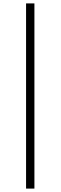

<svg xmlns="http://www.w3.org/2000/svg" viewBox="-20 -835 356 1127"><path d="M133 272V-815H182V272Z"/></svg>

Font: Noto Serif TC ExtraLight
Style: Regular
Weight: 400
Version: Version 2.002-H1;hotconv 1.1.0;makeotfexe 2.6.0